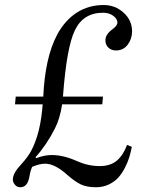

<svg xmlns="http://www.w3.org/2000/svg" viewBox="-20 -747 602 780"><path d="M32.2 -18.1Q32.2 -43.5 65.9 -79.1Q93.3 -108.9 106.9 -134.8Q145 -206.5 153.3 -323.2H41L43.9 -354.5H155.8Q163.1 -513.7 211.9 -605.5Q243.2 -664.1 291.3 -695.3Q339.4 -726.6 400.9 -726.6Q448.2 -726.6 482.4 -695.3Q516.6 -664.1 516.6 -619.6Q516.6 -589.4 499 -565.7Q481.4 -542 451.2 -542Q432.6 -542 420.4 -553.5Q408.2 -564.9 408.2 -583Q408.2 -606.9 435.5 -627Q457 -642.6 457 -655.3Q457 -670.4 439.9 -682.9Q422.9 -695.3 398.9 -695.3Q318.4 -695.3 284.2 -624Q250.5 -554.7 235.8 -354.5H398.4L395.5 -323.2H232.4Q223.6 -264.6 203.1 -225.1Q169.9 -159.2 124 -107.9L127 -104.5Q160.6 -117.2 190.4 -117.2Q237.8 -117.2 292 -92.8Q337.9 -72.3 384.8 -72.3Q429.2 -72.3 455.3 -95Q481.4 -117.7 496.1 -158.2L515.6 -150.4Q511.2 -127.9 505.1 -107.9Q499 -87.9 487.1 -64.7Q475.1 -41.5 460 -24.9Q444.8 -8.3 421.4 2.7Q397.9 13.7 370.1 13.7Q332.5 13.7 308.1 2Q283.7 -9.8 253.9 -36.1Q203.1 -82 163.1 -82Q141.1 -82 110.8 -69.3Q103.5 -54.2 99.6 -30.3Q92.3 13.7 62.5 13.7Q49.3 13.7 40.8 3.7Q32.2 -6.3 32.2 -18.1Z"/></svg>

Font: Theano Modern
Style: Regular
Weight: 400
Designer: Alexey Kryukov
Version: Version 2.00